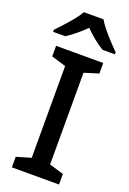

<svg xmlns="http://www.w3.org/2000/svg" viewBox="-180 -1000 714 1060"><g transform="rotate(20 177.5 -470.5)"><path d="M234 -941H119C93 -896 33 -831 -4 -793V-781H67C102 -803 140 -834 176 -870C211 -834 251 -802 286 -781H359V-793C322 -830 259 -896 234 -941ZM315 0V-62L231 -87V-626L315 -652V-714H38V-652L123 -626V-87L38 -62V0Z"/></g></svg>

Font: Noto Sans Arabic UI Md
Style: Regular
Weight: 500
Designer: Monotype Design Team, Nadine Chahine and Nizar Qandah
Foundry: Monotype Imaging Inc.
Version: Version 2.010